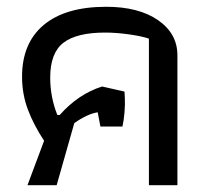

<svg xmlns="http://www.w3.org/2000/svg" viewBox="-20 -546 617 566"><path d="M110 -131Q79 -178 62 -223.5Q45 -269 45 -320Q45 -419 109 -472.5Q173 -526 293 -526Q389 -526 446 -486.5Q503 -447 503 -383V0H419V-432Q400 -439 361.5 -444.5Q323 -450 290 -450Q206 -450 167 -420Q128 -390 128 -317Q128 -260 149 -207H156Q211 -269 281 -291L347 -276L348 -257Q349 -238 347 -214.5Q345 -191 341 -173H276L268 -215Q237 -210 199 -183L147 0H61Z"/></svg>

Font: Athiti Medium
Style: Regular
Weight: 500
Designer: CadsonDemak Team
Foundry: CadsonDemak
Version: Version 1.032